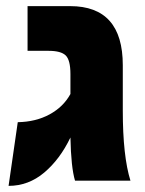

<svg xmlns="http://www.w3.org/2000/svg" viewBox="-20 -590 472 627"><path d="M406 0H225Q212 -43 210 -141Q176 -70 124.5 -26.5Q73 17 8 17L38 -191Q97 -192 142 -216.5Q187 -241 210 -283V-348Q210 -394 194.5 -409Q179 -424 139 -424H70V-570H209Q381 -570 381 -377V-229Q381 -80 406 0Z"/></svg>

Font: FiraGO ExtraBold
Style: Regular
Weight: 800
Designer: bBox Type
Foundry: bBox Type GmbH
Version: Version 1.001;PS 001.001;hotconv 1.0.88;makeotf.lib2.5.64775